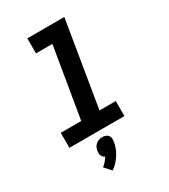

<svg xmlns="http://www.w3.org/2000/svg" viewBox="-236 -846 1073 1218"><g transform="rotate(-30 300.0 -236.5)"><path d="M53 0V-110H203L289 -625H169V-735H440L337 -110H456V0ZM219 262 176 214Q190 203 201.5 189.5Q213 176 222 161Q222 161 222 161Q222 161 222 161Q214 158 208.5 152.5Q203 147 199.5 139.5Q196 132 196 123Q196 114 197 105Q199 93 204.5 81.5Q210 70 220 61.5Q230 53 242.5 49Q255 45 267 45Q279 45 290.5 49Q302 53 309 61.5Q316 70 317.5 81.5Q319 93 317 105Q314 128 305.5 150Q297 172 284.5 192Q272 212 255.5 230Q239 248 219 262Z"/></g></svg>

Font: Iosevka Slab XBdExObl
Style: Regular
Weight: 800
Width: 7
Italic angle: -9°
Monospace: yes
Designer: Belleve Invis
Foundry: Belleve Invis
Version: Version 11.1.0; ttfautohint (v1.8.3)